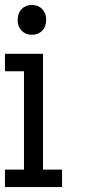

<svg xmlns="http://www.w3.org/2000/svg" viewBox="-20 -756 348 776"><path d="M0 -70.5H76.9V-467.9H0V-538.5H153.8V-70.5H230.8V0H0ZM51.3 -673.1Q51.3 -702.6 67.3 -719.2Q83.3 -735.9 109 -735.9Q134.6 -735.9 150.6 -719.2Q166.7 -702.6 166.7 -676.9Q166.7 -648.7 150.6 -632.1Q134.6 -615.4 109 -615.4Q83.3 -615.4 67.3 -632.1Q51.3 -648.7 51.3 -673.1Z"/></svg>

Font: Slabo 13px
Style: Regular
Weight: 400
Designer: John Hudson
Foundry: Tiro Typeworks Ltd.
Version: Version 1.02 Build 005a